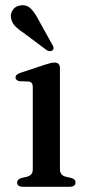

<svg xmlns="http://www.w3.org/2000/svg" viewBox="-20 -715 341 735"><path d="M209.5 -455V-68.5Q209.5 -55.5 214.8 -48.8Q220 -42 230 -39L252 -34Q260.5 -31.5 264.8 -27.2Q269 -23 269 -16Q269 -8.5 263.2 -4.2Q257.5 0 247 0H67Q57 0 51.2 -4.2Q45.5 -8.5 45.5 -16Q45.5 -22.5 49.8 -26.8Q54 -31 62 -33.5L85.5 -39Q95.5 -42.5 100.5 -48.8Q105.5 -55 105.5 -68.5V-381Q105.5 -392 101.8 -396.8Q98 -401.5 89.5 -403L55.5 -404Q47.5 -405.5 43.5 -409Q39.5 -412.5 39.5 -418Q39.5 -424.5 44.2 -428.8Q49 -433 59 -436.5L151 -467Q164.5 -471.5 173 -473.5Q181.5 -475.5 189.5 -475.5Q199 -475.5 204.2 -470Q209.5 -464.5 209.5 -455ZM127.5 -639 180.5 -543.5Q184 -538 185 -532.5Q186 -527 181.5 -523Q177.5 -519 171.2 -519.2Q165 -519.5 159.5 -522.5L70.5 -589Q49.5 -602.5 36.8 -616.2Q24 -630 22 -648Q19.5 -664 29.8 -678.2Q40 -692.5 60 -694.5Q82.5 -697.5 98 -682Q113.5 -666.5 127.5 -639Z"/></svg>

Font: Fraunces
Style: Regular
Weight: 400
Version: Version 1.000;[b76b70a41]